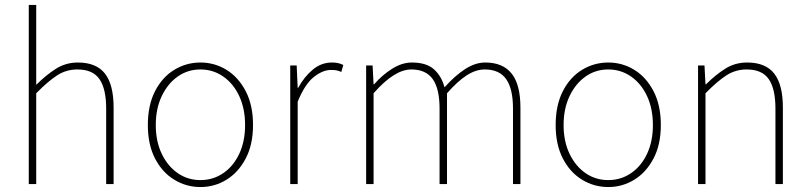

<svg xmlns="http://www.w3.org/2000/svg" viewBox="-20 -742 3264 774"><path d="M96 0V-722H126V-508V-400Q165 -439 205 -464.5Q245 -490 294 -490Q368 -490 403 -445.5Q438 -401 438 -308V0H408V-304Q408 -384 381 -423Q354 -462 292 -462Q247 -462 210 -438Q173 -414 126 -366V0Z M788 12Q731 12 682.5 -17.5Q634 -47 605 -103Q576 -159 576 -238Q576 -318 605 -374.5Q634 -431 682.5 -460.5Q731 -490 788 -490Q845 -490 893 -460.5Q941 -431 970.5 -374.5Q1000 -318 1000 -238Q1000 -159 970.5 -103Q941 -47 893 -17.5Q845 12 788 12ZM788 -16Q839 -16 880 -44Q921 -72 944.5 -122Q968 -172 968 -238Q968 -304 944.5 -354.5Q921 -405 880 -433.5Q839 -462 788 -462Q737 -462 696.5 -433.5Q656 -405 632 -354.5Q608 -304 608 -238Q608 -172 632 -122Q656 -72 696.5 -44Q737 -16 788 -16Z M1150 0V-478H1176L1180 -388H1182Q1206 -432 1240.5 -461Q1275 -490 1318 -490Q1330 -490 1341 -488Q1352 -486 1364 -480L1356 -452Q1344 -457 1336 -458.5Q1328 -460 1314 -460Q1281 -460 1245 -431.5Q1209 -403 1180 -332V0Z M1456 0V-478H1482L1486 -402H1488Q1521 -440 1561 -465Q1601 -490 1640 -490Q1699 -490 1729.5 -462.5Q1760 -435 1772 -390Q1814 -437 1855 -463.5Q1896 -490 1936 -490Q2007 -490 2042.5 -445.5Q2078 -401 2078 -308V0H2048V-304Q2048 -384 2020.5 -423Q1993 -462 1934 -462Q1898 -462 1861 -438Q1824 -414 1782 -366V0H1752V-304Q1752 -384 1724.5 -423Q1697 -462 1638 -462Q1570 -462 1486 -366V0Z M2432 12Q2375 12 2326.5 -17.5Q2278 -47 2249 -103Q2220 -159 2220 -238Q2220 -318 2249 -374.5Q2278 -431 2326.5 -460.5Q2375 -490 2432 -490Q2489 -490 2537 -460.5Q2585 -431 2614.5 -374.5Q2644 -318 2644 -238Q2644 -159 2614.5 -103Q2585 -47 2537 -17.5Q2489 12 2432 12ZM2432 -16Q2483 -16 2524 -44Q2565 -72 2588.5 -122Q2612 -172 2612 -238Q2612 -304 2588.5 -354.5Q2565 -405 2524 -433.5Q2483 -462 2432 -462Q2381 -462 2340.5 -433.5Q2300 -405 2276 -354.5Q2252 -304 2252 -238Q2252 -172 2276 -122Q2300 -72 2340.5 -44Q2381 -16 2432 -16Z M2794 0V-478H2820L2824 -402H2826Q2864 -440 2903.5 -465Q2943 -490 2992 -490Q3066 -490 3101 -445.5Q3136 -401 3136 -308V0H3106V-304Q3106 -384 3079 -423Q3052 -462 2990 -462Q2945 -462 2908 -438Q2871 -414 2824 -366V0Z"/></svg>

Font: Assistant ExtraLight ExtraLight
Style: Regular
Weight: 250
Version: Version 3.000